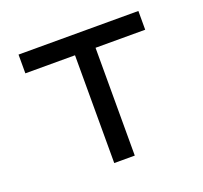

<svg xmlns="http://www.w3.org/2000/svg" viewBox="-97 -628 779 738"><g transform="rotate(-20 293.0 -259.0)"><path d="M251 0V-440.9H47.9V-517.6H538.1V-440.9H335V0Z"/></g></svg>

Font: Cascadia Code NF SemiLight
Style: Regular
Weight: 350
Monospace: yes
Designer: Aaron Bell
Foundry: Saja Typeworks
Version: Version 2404.023; ttfautohint (v1.8.4)